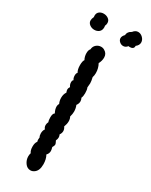

<svg xmlns="http://www.w3.org/2000/svg" viewBox="-224 -915 754 961"><g transform="rotate(30 152.5 -435.0)"><path d="M186 -527Q186 -522 184 -502Q189 -492 189 -471Q189 -453 184 -443Q189 -433 189 -424Q189 -411 180 -399Q187 -382 187 -364Q187 -350 182 -333Q188 -323 188 -308Q188 -293 181 -275Q189 -264 189 -252Q189 -240 181 -229Q185 -222 185 -213Q185 -204 180 -194Q188 -180 188 -173Q188 -167 181 -156Q185 -142 185 -135Q185 -120 174 -109Q186 -88 186 -58Q186 -21 165 -7Q155 0 144 0Q125 0 112.5 -17.5Q100 -35 100 -56Q100 -66 103 -75Q94 -87 94 -109Q94 -131 103 -141Q101 -146 101 -155Q101 -162 102 -166Q97 -174 97 -187Q97 -203 105 -214Q97 -222 97 -235Q97 -244 102 -254Q98 -262 98 -280Q98 -302 108 -308Q98 -326 98 -343Q98 -352 103 -360Q96 -374 96 -392Q96 -413 106 -427Q102 -436 102 -444Q102 -451 108 -460Q100 -471 100 -484Q100 -495 106 -499Q99 -507 99 -523Q99 -535 105 -541Q96 -555 96 -581Q96 -604 103 -613Q94 -629 94 -649Q94 -667 102 -675Q103 -692 115 -702.5Q127 -713 143 -713Q154 -713 163 -707Q182 -696 182 -673Q182 -654 172 -636Q185 -613 185 -585Q185 -571 181 -560Q186 -540 186 -527ZM235 -771Q223 -771 213.5 -779.5Q204 -788 204 -799Q204 -811 216 -823Q217 -844 238 -854Q250 -870 266 -870Q281 -870 293 -858Q305 -846 305 -831Q305 -815 289 -803Q290 -793 283.5 -788Q277 -783 267 -783L259 -784Q249 -771 235 -771ZM30 -801Q30 -787 42 -778Q54 -769 69 -769Q85 -769 96 -778Q107 -787 107 -805Q107 -811 106 -814Q110 -822 110 -831Q110 -846 98 -854.5Q86 -863 71 -863Q54 -863 43.5 -853Q33 -843 36 -823Q30 -811 30 -801Z"/></g></svg>

Font: Pangolin
Style: Regular
Weight: 400
Designer: Kevin Burke
Foundry: Google, Inc.
Version: Version 1.101